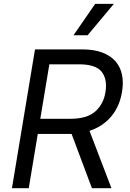

<svg xmlns="http://www.w3.org/2000/svg" viewBox="-20 -986 679 1006"><path d="M163.4 -727.3H409.1Q472.7 -727.3 516.3 -710.6Q560 -693.9 585.6 -664.2Q611.2 -634.6 619.3 -593.8Q627.5 -552.9 619.3 -504.3Q613.3 -468 599.8 -436.3Q586.3 -404.5 565 -378.4Q543.7 -352.3 514.7 -332.4Q485.8 -312.5 448.9 -300.4L563.9 0H461.6L355.1 -284.4Q350.5 -284.1 346.1 -284.1Q341.6 -284.1 336.6 -284.1H177.9L130.7 0H42.6ZM191.1 -363.6H348Q435.7 -363.6 478.7 -401.6Q500.4 -420.8 514 -446.4Q527.7 -471.9 532.7 -504.3Q543.3 -570.7 512.8 -609.7Q481.9 -649.1 393.5 -649.1H238.6ZM365.1 -801.1 478.7 -965.9H576.7L438.9 -801.1Z"/></svg>

Font: Inter P
Style: Italic
Weight: 400
Italic angle: -9.40001°
Designer: Rasmus Andersson
Foundry: rsms
Version: Version 3.018;git-588b23468